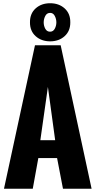

<svg xmlns="http://www.w3.org/2000/svg" viewBox="-20 -1156 594 1176"><path d="M4.4 0 194.3 -878.9H351.6L541 0H365.7L329.6 -188H214.8L180.7 0ZM227.1 -297.4H317.9L273.4 -623.5ZM286.6 -961.9Q305.7 -961.9 315.4 -980Q325.2 -998 325.2 -1019Q325.2 -1040 315.4 -1058.6Q305.7 -1077.1 287.1 -1077.1Q267.6 -1077.1 257.8 -1059.1Q248 -1041 247.6 -1019.5Q247.6 -998 257.3 -980Q267.1 -961.9 286.6 -961.9ZM163.6 -1019.5Q163.1 -1072.8 198.2 -1104.5Q233.4 -1136.2 287.1 -1136.2Q340.8 -1136.2 376 -1104.5Q411.1 -1072.8 410.6 -1019.5Q411.1 -966.3 376 -934.6Q340.8 -902.8 287.1 -902.8Q233.4 -902.8 198.2 -934.6Q163.1 -966.3 163.6 -1019.5Z"/></svg>

Font: Oswald-Bold
Style: Bold
Weight: 700
Designer: vernon adams
Foundry: vernon adams
Version: Version 2.002; ttfautohint (v0.92.18-e454-dirty) -l 8 -r 50 